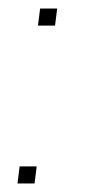

<svg xmlns="http://www.w3.org/2000/svg" viewBox="-20 -430 220 450"><path d="M61 0H21L26 -40H66ZM109 -370H69L74 -410H114Z"/></svg>

Font: Tanohe Sans Thin
Style: Italic
Weight: 100
Designer: Village Type and Design LLC & Cristiano Sobral
Foundry: Cooper Hewitt Smithsonian Design Museum
Version: Version 1.00;September 29, 2021;FontCreator 13.0.0.2655 64-b